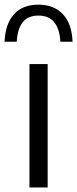

<svg xmlns="http://www.w3.org/2000/svg" viewBox="-54 -824 339 844"><path d="M75.5 0V-542.5H155.5V0ZM-34 -640.5Q-30.5 -720 7.8 -761.8Q46 -803.5 115 -803.5Q183.5 -803.5 222.8 -761.2Q262 -719 265 -640.5H211.5Q208 -697.5 184.2 -726.5Q160.5 -755.5 115 -755.5Q69 -755.5 46 -726.5Q23 -697.5 19.5 -640.5Z"/></svg>

Font: Encode Sans Condensed Thin
Style: Regular
Weight: 400
Version: Version 3.002